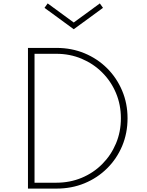

<svg xmlns="http://www.w3.org/2000/svg" viewBox="-20 -1106 865 1126"><path d="M144 0H312Q400 0 475.8 -31.2Q551.5 -62.5 608.2 -118.8Q665 -175 696.5 -250Q728 -325 728 -412.5Q728 -499.5 696.2 -574.5Q664.5 -649.5 608 -705.8Q551.5 -762 475.8 -793.5Q400 -825 312 -825H144ZM182.5 -34.5V-790.5H310.5Q390 -790.5 458.8 -761.5Q527.5 -732.5 579.2 -681Q631 -629.5 660 -560.8Q689 -492 689 -412.5Q689 -333 660 -264.2Q631 -195.5 579.5 -143.8Q528 -92 459 -63.2Q390 -34.5 310.5 -34.5ZM412.5 -934.5 584 -1060 565.5 -1086 412.5 -974 259.5 -1086 241 -1060Z"/></svg>

Font: Spartan ExtraLight
Style: Regular
Weight: 200
Designer: Matt Bailey, Mirko Velimirovic
Foundry: Matt Bailey
Version: Version 1.003; ttfautohint (v1.8.3)